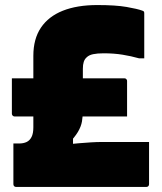

<svg xmlns="http://www.w3.org/2000/svg" viewBox="-20 -740 640 760"><path d="M27 -430H472Q476 -430 478 -428.5Q480 -427 481.5 -425Q483 -423 483 -419Q483 -398 483 -373.5Q483 -349 483 -324.5Q483 -300 483 -279H38Q35 -279 32.5 -280.5Q30 -282 28.5 -284.5Q27 -287 27 -290Q27 -311 27 -335.5Q27 -360 27 -384.5Q27 -409 27 -430ZM390 -529Q365 -529 348.5 -525.5Q332 -522 323 -513Q315 -506 311.5 -495Q308 -484 308 -468Q308 -452 308 -432Q308 -412 308 -389.5Q308 -367 308 -345.5Q308 -324 308 -305Q308 -280 304.5 -259.5Q301 -239 288.5 -218Q276 -197 250 -170L269 -217V-141L239 -168Q268 -171 292.5 -173Q317 -175 340 -176.5Q363 -178 384.5 -178Q406 -178 429 -178Q454 -178 474.5 -178Q495 -178 513.5 -178Q532 -178 550 -178H570Q570 -137 570 -93Q570 -49 570 -11Q570 -6 567 -3Q564 0 559 0Q542 0 518.5 0Q495 0 466.5 0Q438 0 408.5 0Q379 0 349 0Q319 0 292 0Q265 0 244 0H232Q207 0 174 0Q141 0 107 0Q73 0 44 0Q39 0 36 -3Q33 -6 33 -11Q33 -23 33 -44.5Q33 -66 33 -90.5Q33 -115 33 -137Q33 -159 33 -172H55Q73 -172 85.5 -178Q98 -184 105 -198Q112 -212 112 -236Q112 -269 112 -303.5Q112 -338 112 -372.5Q112 -407 112 -438.5Q112 -470 112 -496V-519Q112 -586 142 -630.5Q172 -675 228.5 -697.5Q285 -720 365 -720Q438 -720 481 -712.5Q524 -705 543 -698Q549 -696 550 -693.5Q551 -691 551 -687Q551 -668 551 -637.5Q551 -607 551 -573Q551 -539 551 -509H531Q499 -518 465 -523.5Q431 -529 390 -529Z"/></svg>

Font: Recursive Monospace Black
Style: Regular
Weight: 900
Version: Version 1.047